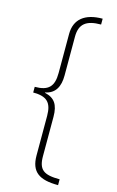

<svg xmlns="http://www.w3.org/2000/svg" viewBox="-147 -889 675 1112"><g transform="rotate(15 190.5 -333.0)"><path d="M45 -349V-315C126 -315 158 -286 158 -205V32C158 131 210 166 323 166V131C227 131 195 108 195 26V-209C195 -283 170 -318 111 -331V-333C171 -345 195 -390 195 -457V-690C195 -767 235 -797 323 -797V-832C217 -832 158 -785 158 -696V-462C158 -380 126 -349 45 -349Z"/></g></svg>

Font: Noto Sans Gurmukhi UI ExtraLight
Style: Regular
Weight: 200
Designer: Jelle Bosma - Monotype Design Team
Foundry: Monotype Imaging Inc.
Version: Version 2.004